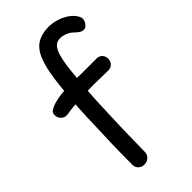

<svg xmlns="http://www.w3.org/2000/svg" viewBox="-260 -896 984 984"><g transform="rotate(-45 232.5 -403.5)"><path d="M159 20Q140 20 127.5 7.5Q115 -5 115 -22Q115 -70 115.5 -105Q116 -140 117 -176Q118 -212 120 -261Q121 -287 122 -326.5Q123 -366 126.5 -425.5Q130 -485 139 -571Q144 -619 152 -660.5Q160 -702 172.5 -734Q185 -766 203 -786Q223 -808 251 -817.5Q279 -827 310 -827Q339 -827 367 -818.5Q395 -810 418 -795Q441 -780 455 -759Q465 -743 465 -733Q465 -723 460 -712.5Q455 -702 446.5 -695Q438 -688 426 -688Q410 -688 384 -713Q368 -729 348.5 -736.5Q329 -744 311 -744Q291 -744 276.5 -731.5Q262 -719 251.5 -686.5Q241 -654 234 -592Q228 -537 224.5 -494Q221 -451 219 -416.5Q217 -382 216 -354Q215 -326 214 -300Q212 -245 210.5 -203Q209 -161 208.5 -119.5Q208 -78 207 -24Q206 -5 193 7.5Q180 20 159 20ZM53 -440Q43 -440 34 -446Q25 -452 19 -462Q13 -472 13 -483Q13 -499 20.5 -505.5Q28 -512 40 -518Q60 -527 87 -532Q114 -537 146.5 -539Q179 -541 213 -539Q235 -538 266 -538Q297 -538 326 -538Q355 -538 371 -538Q389 -538 400.5 -526Q412 -514 412 -495Q412 -476 399.5 -464Q387 -452 371 -452Q361 -452 339 -452.5Q317 -453 295.5 -453.5Q274 -454 263 -454Q232 -454 204 -453Q176 -452 149 -450Q122 -448 93 -445Q86 -444 73.5 -442Q61 -440 53 -440Z"/></g></svg>

Font: Playpen Sans Arabic
Style: Regular
Weight: 400
Designer: Azza Alameddine, Laura Meseguer, Veronika Burian, José Scaglione
Foundry: TypeTogether
Version: Version 2.000